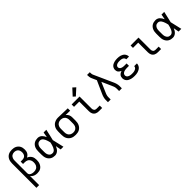

<svg xmlns="http://www.w3.org/2000/svg" viewBox="327 -2350 4146 4146"><g transform="rotate(-45 2400.0 -277.0)"><path d="M88 215V-525Q88 -553 92.5 -581.5Q97 -610 108.5 -636Q120 -662 139.5 -683.5Q159 -705 183.5 -718.5Q208 -732 236.5 -737.5Q265 -743 293 -743Q320 -743 346.5 -738.5Q373 -734 397 -722.5Q421 -711 441 -692Q461 -673 473.5 -649.5Q486 -626 491 -599.5Q496 -573 496 -546Q496 -522 491.5 -498.5Q487 -475 475 -454Q463 -433 445 -417Q427 -401 405 -391Q432 -381 455 -362.5Q478 -344 493.5 -319.5Q509 -295 514.5 -266Q520 -237 520 -208Q520 -181 516 -153.5Q512 -126 501.5 -101Q491 -76 473.5 -54Q456 -32 433 -17.5Q410 -3 382.5 2.5Q355 8 328 8Q305 8 282.5 4.5Q260 1 239 -8Q218 -17 200 -31.5Q182 -46 171 -65V215ZM296 -65Q315 -65 334.5 -68.5Q354 -72 371 -81Q388 -90 401.5 -104.5Q415 -119 423 -136.5Q431 -154 434 -173.5Q437 -193 437 -212Q437 -231 434 -249.5Q431 -268 423 -284.5Q415 -301 402 -315Q389 -329 372.5 -337.5Q356 -346 337.5 -349.5Q319 -353 300 -353H248V-426H300Q323 -426 346 -433.5Q369 -441 384.5 -458Q400 -475 406.5 -498Q413 -521 413 -544Q413 -569 406 -593Q399 -617 382.5 -635Q366 -653 342 -661.5Q318 -670 293 -670Q275 -670 257.5 -665.5Q240 -661 225 -651.5Q210 -642 199 -627Q188 -612 181.5 -595.5Q175 -579 173 -561Q171 -543 171 -525V-146V-142Q172 -128 178 -115.5Q184 -103 194 -94.5Q204 -86 216.5 -80.5Q229 -75 242 -71.5Q255 -68 268.5 -66.5Q282 -65 296 -65Z M866 8Q838 8 811 2Q784 -4 760 -18.5Q736 -33 718.5 -54.5Q701 -76 690.5 -101.5Q680 -127 676 -154.5Q672 -182 672 -210V-310Q672 -338 676 -365.5Q680 -393 690.5 -418.5Q701 -444 718.5 -465.5Q736 -487 760 -501.5Q784 -516 811 -522Q838 -528 866 -528Q893 -528 918.5 -518Q944 -508 963 -489.5Q982 -471 996.5 -448Q1011 -425 1021 -400Q1027 -430 1032.5 -460Q1038 -490 1043 -520H1126Q1111 -456 1097 -391.5Q1083 -327 1067 -263Q1083 -198 1097.5 -132Q1112 -66 1128 0H1045Q1039 -31 1033.5 -62Q1028 -93 1022 -125Q1012 -99 998 -75.5Q984 -52 964.5 -33Q945 -14 919 -3Q893 8 866 8ZM866 -66Q887 -66 905.5 -77Q924 -88 936.5 -105Q949 -122 958 -141.5Q967 -161 973.5 -181.5Q980 -202 985.5 -222.5Q991 -243 995 -263Q991 -283 985.5 -303Q980 -323 973 -342.5Q966 -362 957.5 -381Q949 -400 936 -416.5Q923 -433 905 -443.5Q887 -454 866 -454Q849 -454 832 -449.5Q815 -445 801.5 -434.5Q788 -424 778.5 -409Q769 -394 764 -378Q759 -362 757 -344.5Q755 -327 755 -310V-210Q755 -193 757 -175.5Q759 -158 764 -142Q769 -126 778.5 -111Q788 -96 801.5 -85.5Q815 -75 832 -70.5Q849 -66 866 -66Z M1499 8Q1470 8 1441 3Q1412 -2 1385.5 -15Q1359 -28 1338 -49Q1317 -70 1303.5 -96.5Q1290 -123 1285 -152Q1280 -181 1280 -210V-310Q1280 -338 1284.5 -366Q1289 -394 1301.5 -419.5Q1314 -445 1333 -466Q1352 -487 1377 -500.5Q1402 -514 1429 -521Q1456 -528 1485 -528Q1488 -528 1492 -528Q1496 -528 1500 -528L1781 -520V-447L1646 -450Q1662 -439 1675 -423Q1688 -407 1697 -388.5Q1706 -370 1709 -350Q1712 -330 1712 -310V-210Q1712 -181 1707 -152.5Q1702 -124 1689.5 -98Q1677 -72 1657 -50.5Q1637 -29 1611.5 -15.5Q1586 -2 1557 3Q1528 8 1499 8ZM1499 -65Q1517 -65 1535.5 -69Q1554 -73 1570 -82.5Q1586 -92 1598 -106.5Q1610 -121 1617 -138Q1624 -155 1626.5 -173.5Q1629 -192 1629 -210V-310Q1629 -327 1627 -344.5Q1625 -362 1618.5 -378.5Q1612 -395 1601.5 -409Q1591 -423 1576.5 -433Q1562 -443 1545 -448Q1528 -453 1511 -454L1500 -455Q1498 -455 1495.5 -455Q1493 -455 1491 -455Q1473 -455 1455 -450Q1437 -445 1421.5 -435.5Q1406 -426 1394.5 -412Q1383 -398 1375.5 -381Q1368 -364 1365.5 -346Q1363 -328 1363 -310V-210Q1363 -191 1366 -172.5Q1369 -154 1376.5 -137Q1384 -120 1397 -105.5Q1410 -91 1426.5 -82Q1443 -73 1461.5 -69Q1480 -65 1499 -65Z M2213 0Q2193 0 2172 -3.5Q2151 -7 2132.5 -16Q2114 -25 2099 -40Q2084 -55 2075 -74Q2066 -93 2062.5 -113.5Q2059 -134 2059 -155V-447H1899V-520H2141V-155Q2141 -139 2145 -124Q2149 -109 2158.5 -97Q2168 -85 2183 -79.5Q2198 -74 2213 -74H2311V0ZM2085 -577 2034 -623 2168 -769 2232 -711Z M2488 0V-74Q2488 -93 2491.5 -111.5Q2495 -130 2500 -148.5Q2505 -167 2512 -185Q2519 -203 2527 -220L2655 -505L2604 -619Q2593 -644 2589 -672Q2585 -700 2585 -728V-735H2668V-728Q2668 -708 2670 -687.5Q2672 -667 2680 -649L2873 -220Q2881 -203 2888 -185Q2895 -167 2900 -148.5Q2905 -130 2908.5 -111.5Q2912 -93 2912 -74V0H2829V-74Q2829 -104 2819.5 -133Q2810 -162 2797 -190L2698 -412L2603 -191Q2597 -177 2591 -162.5Q2585 -148 2580.5 -133.5Q2576 -119 2573.5 -104Q2571 -89 2571 -74V0Z M3297 8Q3272 8 3246.5 5.5Q3221 3 3196 -4Q3171 -11 3148 -23Q3125 -35 3107.5 -53.5Q3090 -72 3081 -96.5Q3072 -121 3072 -147Q3072 -168 3078.5 -189.5Q3085 -211 3100 -227Q3115 -243 3134 -253.5Q3153 -264 3173 -271Q3156 -278 3139.5 -288.5Q3123 -299 3111 -313.5Q3099 -328 3093.5 -346.5Q3088 -365 3088 -384Q3088 -408 3096.5 -430.5Q3105 -453 3121 -470.5Q3137 -488 3158.5 -499Q3180 -510 3203 -516.5Q3226 -523 3249.5 -525.5Q3273 -528 3297 -528Q3321 -528 3345 -525.5Q3369 -523 3392 -516Q3415 -509 3436 -496.5Q3457 -484 3473 -466Q3489 -448 3497.5 -425Q3506 -402 3506 -378Q3506 -377 3506 -376.5Q3506 -376 3506 -375H3423Q3423 -375 3423 -375.5Q3423 -376 3423 -376Q3423 -390 3417 -403Q3411 -416 3401 -425Q3391 -434 3378 -440Q3365 -446 3351.5 -449Q3338 -452 3324.5 -453Q3311 -454 3297 -454Q3284 -454 3270.5 -453.5Q3257 -453 3243.5 -450Q3230 -447 3217.5 -442Q3205 -437 3194 -428.5Q3183 -420 3177 -408Q3171 -396 3171 -382Q3171 -368 3177 -355.5Q3183 -343 3194 -334Q3205 -325 3218 -320Q3231 -315 3244.5 -312Q3258 -309 3272 -308Q3286 -307 3300 -307H3364V-234H3300Q3284 -234 3268.5 -232.5Q3253 -231 3237.5 -228Q3222 -225 3207.5 -219Q3193 -213 3181 -203Q3169 -193 3162 -178.5Q3155 -164 3155 -148Q3155 -148 3155 -148Q3155 -148 3155 -148Q3155 -133 3162 -119Q3169 -105 3181 -95.5Q3193 -86 3207 -80Q3221 -74 3236 -71Q3251 -68 3266.5 -67Q3282 -66 3297 -66Q3313 -66 3328 -67Q3343 -68 3358 -71.5Q3373 -75 3387 -81Q3401 -87 3413 -96.5Q3425 -106 3432 -120Q3439 -134 3439 -150Q3439 -150 3439 -150Q3439 -150 3439 -150H3522Q3522 -149 3522 -149Q3522 -149 3522 -148Q3522 -123 3512.5 -98.5Q3503 -74 3485.5 -55.5Q3468 -37 3445.5 -24.5Q3423 -12 3398.5 -4.5Q3374 3 3348.5 5.5Q3323 8 3297 8Z M4013 0Q3993 0 3972 -3.5Q3951 -7 3932.5 -16Q3914 -25 3899 -40Q3884 -55 3875 -74Q3866 -93 3862.5 -113.5Q3859 -134 3859 -155V-447H3699V-520H3941V-155Q3941 -139 3945 -124Q3949 -109 3958.5 -97Q3968 -85 3983 -79.5Q3998 -74 4013 -74H4111V0Z M4466 8Q4438 8 4411 2Q4384 -4 4360 -18.5Q4336 -33 4318.5 -54.5Q4301 -76 4290.5 -101.5Q4280 -127 4276 -154.5Q4272 -182 4272 -210V-310Q4272 -338 4276 -365.5Q4280 -393 4290.5 -418.5Q4301 -444 4318.5 -465.5Q4336 -487 4360 -501.5Q4384 -516 4411 -522Q4438 -528 4466 -528Q4493 -528 4518.5 -518Q4544 -508 4563 -489.5Q4582 -471 4596.5 -448Q4611 -425 4621 -400Q4627 -430 4632.5 -460Q4638 -490 4643 -520H4726Q4711 -456 4697 -391.5Q4683 -327 4667 -263Q4683 -198 4697.5 -132Q4712 -66 4728 0H4645Q4639 -31 4633.5 -62Q4628 -93 4622 -125Q4612 -99 4598 -75.5Q4584 -52 4564.5 -33Q4545 -14 4519 -3Q4493 8 4466 8ZM4466 -66Q4487 -66 4505.5 -77Q4524 -88 4536.5 -105Q4549 -122 4558 -141.5Q4567 -161 4573.5 -181.5Q4580 -202 4585.5 -222.5Q4591 -243 4595 -263Q4591 -283 4585.5 -303Q4580 -323 4573 -342.5Q4566 -362 4557.5 -381Q4549 -400 4536 -416.5Q4523 -433 4505 -443.5Q4487 -454 4466 -454Q4449 -454 4432 -449.5Q4415 -445 4401.5 -434.5Q4388 -424 4378.5 -409Q4369 -394 4364 -378Q4359 -362 4357 -344.5Q4355 -327 4355 -310V-210Q4355 -193 4357 -175.5Q4359 -158 4364 -142Q4369 -126 4378.5 -111Q4388 -96 4401.5 -85.5Q4415 -75 4432 -70.5Q4449 -66 4466 -66Z"/></g></svg>

Font: Zed Mono Extended
Style: Regular
Weight: 400
Width: 7
Monospace: yes
Designer: Belleve Invis
Foundry: Belleve Invis
Version: Version 1.0.0; ttfautohint (v1.8.4)